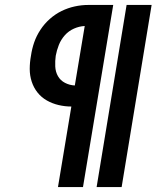

<svg xmlns="http://www.w3.org/2000/svg" viewBox="-20 -755 640 775"><path d="M370 0 491 -735H592L471 0ZM214 0 268 -325Q242 -325 216.5 -331Q191 -337 169 -349.5Q147 -362 131.5 -381.5Q116 -401 108 -425.5Q100 -450 100 -476.5Q100 -503 105 -530Q109 -558 118 -584Q127 -610 143 -634.5Q159 -659 181 -678.5Q203 -698 228.5 -710.5Q254 -723 281.5 -729Q309 -735 336 -735H437L315 0ZM282 -410 322 -650Q300 -649 278.5 -639.5Q257 -630 241.5 -612.5Q226 -595 217.5 -573.5Q209 -552 205 -530Q202 -509 203 -487Q204 -465 214 -447.5Q224 -430 242.5 -420.5Q261 -411 282 -410Z"/></svg>

Font: Zed Sans Extended
Style: Bold Italic
Weight: 700
Width: 7
Italic angle: -9°
Designer: Belleve Invis
Foundry: Belleve Invis
Version: Version 1.0.0; ttfautohint (v1.8.4)